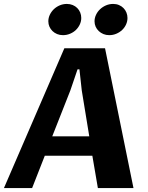

<svg xmlns="http://www.w3.org/2000/svg" viewBox="-25 -962 756 982"><path d="M447.3 -165.5H204.1L139.2 0H-4.9L304.2 -715.3H512.2L657.7 0H475.6ZM431.6 -264.6 393.1 -500 381.3 -607.4H371.6L335 -500Q311.5 -440.9 288.6 -382.3Q265.6 -323.7 242.2 -264.6ZM222.2 -853Q222.2 -870.1 229.7 -886.2Q237.3 -902.3 250.2 -914.8Q263.2 -927.2 280.5 -934.6Q297.9 -941.9 316.9 -941.9Q333 -941.9 346.7 -936.3Q360.4 -930.7 370.1 -920.9Q379.9 -911.1 385.3 -897.9Q390.6 -884.8 390.6 -870.1Q390.6 -853 383.3 -837.2Q376 -821.3 363.5 -809.1Q351.1 -796.9 333.7 -789.6Q316.4 -782.2 296.9 -782.2Q280.8 -782.2 267.1 -787.8Q253.4 -793.5 243.4 -803.2Q233.4 -813 227.8 -825.7Q222.2 -838.4 222.2 -853ZM458.5 -853Q458.5 -870.1 466.1 -886.2Q473.6 -902.3 486.8 -914.8Q500 -927.2 517.3 -934.6Q534.7 -941.9 553.7 -941.9Q569.8 -941.9 583.3 -936.3Q596.7 -930.7 606.4 -920.9Q616.2 -911.1 621.6 -897.9Q627 -884.8 627 -870.1Q627 -853 619.9 -837.2Q612.8 -821.3 600.1 -809.1Q587.4 -796.9 570.3 -789.6Q553.2 -782.2 533.7 -782.2Q517.6 -782.2 503.9 -787.8Q490.2 -793.5 480 -803.2Q469.7 -813 464.1 -825.7Q458.5 -838.4 458.5 -853Z"/></svg>

Font: Proza Libre
Style: Bold Italic
Weight: 700
Designer: Jasper de Waard
Foundry: Jasper de Waard
Version: Version 1.000; ttfautohint (v1.4.1.8-43bc)